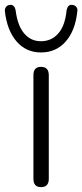

<svg xmlns="http://www.w3.org/2000/svg" viewBox="-57 -763 338 787"><path d="M111 4Q80 4 80 -30V-455Q80 -489 111 -489Q143 -489 143 -455V-30Q143 4 111 4ZM111 -548Q50 -548 11 -593Q-28 -638 -37 -717Q-38 -728 -31.5 -735.5Q-25 -743 -16 -743Q2 -745 7 -721Q15 -658 42 -626Q69 -594 111 -594Q154 -594 182 -626Q210 -658 216 -721Q221 -745 238 -743Q248 -743 255 -735.5Q262 -728 260 -717Q252 -638 212.5 -593Q173 -548 111 -548Z"/></svg>

Font: Chiron GoRound TC L
Style: Regular
Weight: 300
Designer: Ryoko NISHIZUKA 西塚涼子 (kana, bopomofo & ideographs); Paul D. Hunt (Latin, Greek & Cyrillic); Sandoll Communications 산돌커뮤니
Foundry: Adobe
Version: Version 1.000;hotconv 1.1.1;makeotfexe 2.6.0